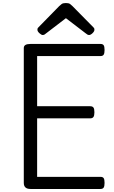

<svg xmlns="http://www.w3.org/2000/svg" viewBox="-20 -1247 752 1267"><path d="M181 0Q159 0 148 -10Q137 -20 137 -40V-930Q137 -944 148 -950.5Q159 -957 181 -957H643Q658 -957 664 -948.5Q670 -940 670 -917Q670 -895 664 -886Q658 -877 643 -877H225V-546H575Q590 -546 596.5 -537.5Q603 -529 603 -506Q603 -484 596.5 -475Q590 -466 575 -466H225V-80H643Q658 -80 664 -71.5Q670 -63 670 -40Q670 -18 664 -9Q658 0 643 0ZM262 -1016Q253 -1016 240 -1028Q227 -1040 227 -1050Q227 -1053 227.5 -1057Q228 -1061 233 -1066L371 -1207Q378 -1214 387 -1220.5Q396 -1227 415 -1227Q434 -1227 442.5 -1220.5Q451 -1214 458 -1207L597 -1066Q602 -1061 602.5 -1057Q603 -1053 603 -1050Q603 -1040 590.5 -1028Q578 -1016 568 -1016Q561 -1016 556 -1019.5Q551 -1023 543 -1029L415 -1127L287 -1029Q280 -1023 274.5 -1019.5Q269 -1016 262 -1016Z"/></svg>

Font: Playwrite IT Trad
Style: Regular
Weight: 400
Designer: Veronika Burian, José Scaglione
Foundry: TypeTogether
Version: Version 1.002